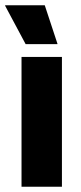

<svg xmlns="http://www.w3.org/2000/svg" viewBox="-30 -707 306 727"><path d="M51.5 0V-491.5H204.5V0ZM139.5 -687 187.5 -541.5V-540H67L-10.5 -685V-687Z"/></svg>

Font: Anek Tamil
Style: Bold
Weight: 700
Designer: Aadarsh Rajan (Tamil), Yesha Goshar (Latin)
Foundry: Ek Type
Version: Version 1.003